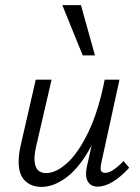

<svg xmlns="http://www.w3.org/2000/svg" viewBox="-20 -726 550 752"><path d="M53 -93Q53 -120 60 -152L120 -414H182L123 -159Q115 -125 115 -104Q115 -48 161 -48Q199 -48 243 -87.5Q287 -127 326.5 -209.5Q366 -292 390 -414H448L377 -89Q374 -76 374 -67Q374 -49 392 -49Q406 -49 423 -60Q440 -71 464 -95L486 -69Q418 5 362 5Q341 5 329 -8Q317 -21 317 -45Q317 -57 320 -72L339 -157Q296 -75 244.5 -34.5Q193 6 142 6Q103 6 78 -18Q53 -42 53 -93ZM224 -706H297L352 -509H304Z"/></svg>

Font: LXGW Bright GB
Style: Italic
Weight: 400
Italic angle: -12°
Designer: Christian Thalmann (Catharsis Fonts)
Foundry: LXGW / Christian Thalmann (Catharsis Fonts) / Fontworks Inc.
Version: Version 5.510